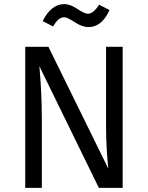

<svg xmlns="http://www.w3.org/2000/svg" viewBox="-20 -916 721 936"><path d="M578 0H462L172 -593Q184 -461 184 -332V0H103V-688H216L508 -94Q497 -198 497 -303V-688H578ZM412 -784Q380 -784 344 -808Q308 -832 293 -832Q264 -832 239 -787L188 -813Q229 -896 294 -896Q322 -896 357 -872.5Q392 -849 409 -849Q435 -849 463 -893L514 -867Q476 -784 412 -784Z"/></svg>

Font: FiraSans
Style: Regular
Weight: 350
Designer: Carrois Corporate & Edenspiekermann AG
Foundry: Carrois Corporate GbR & Edenspiekermann AG
Version: Version 3.106;PS 003.106;hotconv 1.0.70;makeotf.lib2.5.58329